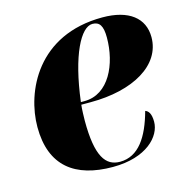

<svg xmlns="http://www.w3.org/2000/svg" viewBox="-87 -630 710 725"><g transform="rotate(-15 267.5 -268.0)"><path d="M268 10C400 10 462 -58 462 -115C462 -147 452 -159 440 -163C414 -68 372 -2 299 -2C243 -2 210 -46 210 -186C210 -195 211 -236 213 -248H250C415 -248 535 -316 535 -426C535 -501 478 -546 375 -546C121 -546 31 -347 31 -209C31 -56 121 10 268 10ZM228 -258H214C236 -436 287 -532 332 -532C360 -532 372 -514 372 -468C372 -365 324 -258 228 -258Z"/></g></svg>

Font: Noto Serif Display SemiCondensed Black
Style: Italic
Weight: 900
Width: 4
Italic angle: -12°
Designer: Monotype Design Team
Foundry: Monotype Imaging Inc.
Version: Version 2.009